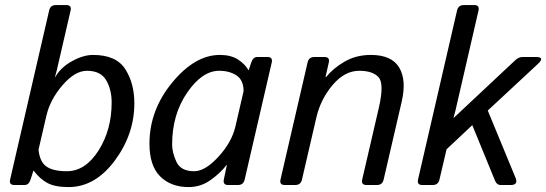

<svg xmlns="http://www.w3.org/2000/svg" viewBox="-20 -741 2187 769"><path d="M37.6 0Q15.6 0 20.5 -22L176.8 -698.7Q181.6 -720.7 203.6 -720.7H245.6Q267.6 -720.7 262.7 -698.7L208 -461.9Q204.6 -447.8 200.2 -432.1H201.2Q222.7 -470.7 268.1 -495.8Q313.5 -521 352.5 -521Q445.3 -521 481.7 -464.1Q518.1 -407.2 518.1 -327.6Q518.1 -203.1 439.5 -97.4Q360.8 8.3 254.4 8.3Q200.2 8.3 169.9 -8.1Q139.6 -24.4 114.7 -57.6H113.8L102.5 -22Q95.7 0 78.6 0ZM134.3 -141.6Q139.2 -92.8 166 -74Q192.9 -55.2 247.6 -55.2Q321.8 -55.2 374.5 -137.9Q427.2 -220.7 427.2 -331.1Q427.2 -381.8 405.3 -419.7Q383.3 -457.5 328.1 -457.5Q280.3 -457.5 230.7 -400.1Q181.2 -342.8 166 -278.3Z M578.6 -165.5Q578.6 -299.8 669.7 -410.4Q760.7 -521 860.8 -521Q904.8 -521 933.1 -502.7Q961.4 -484.4 975.1 -460H976.1L986.3 -490.7Q993.7 -512.7 1010.3 -512.7H1051.3Q1073.2 -512.7 1068.4 -490.7L960 -22Q955.1 0 933.1 0H893.6Q872.1 0 876.5 -22L888.7 -80.6H887.7Q863.8 -48.8 824 -20.3Q784.2 8.3 735.4 8.3Q664.6 8.3 621.6 -34.4Q578.6 -77.1 578.6 -165.5ZM669.4 -162.1Q669.4 -129.9 686.8 -92.5Q704.1 -55.2 757.8 -55.2Q801.8 -55.2 855 -113.3Q908.2 -171.4 922.9 -234.4L955.6 -376Q955.6 -419.9 927.5 -438.7Q899.4 -457.5 857.9 -457.5Q789.6 -457.5 729.5 -369.9Q669.4 -282.2 669.4 -162.1Z M1120.6 0Q1098.6 0 1103.5 -22L1211.9 -490.7Q1216.8 -512.7 1238.8 -512.7H1279.8Q1301.8 -512.7 1296.9 -490.7L1283.7 -432.1H1285.6Q1314.5 -467.8 1360.6 -494.4Q1406.7 -521 1465.3 -521Q1548.3 -521 1578.6 -470.9Q1608.9 -420.9 1588.9 -334L1516.6 -22Q1511.7 0 1489.7 0H1447.8Q1425.8 0 1430.7 -22L1497.6 -310.5Q1519.5 -406.2 1496.1 -431.9Q1472.7 -457.5 1418.9 -457.5Q1360.4 -457.5 1312.3 -400.6Q1264.2 -343.8 1247.1 -270.5L1189.5 -22Q1184.6 0 1162.6 0Z M1671.4 0Q1649.4 0 1654.3 -22L1810.5 -698.7Q1815.4 -720.7 1837.9 -720.7H1879.9Q1901.4 -720.7 1896.5 -698.7L1804.2 -298.3Q1800.8 -284.2 1796.4 -269H1797.4L2043.9 -500Q2057.6 -512.7 2072.8 -512.7H2127Q2164.6 -512.7 2133.3 -483.9L1933.6 -298.3L2044.9 -28.8Q2056.6 0 2025.4 0H1985.8Q1969.7 0 1962.4 -18.1L1871.6 -239.7L1768.6 -143.1L1740.2 -22Q1734.9 0 1713.4 0Z"/></svg>

Font: Istok Web
Style: BoldItalic
Weight: 700
Italic angle: -13°
Designer: Andrey V. Panov
Foundry: Andrey V. Panov
Version: Version 1.0.2g